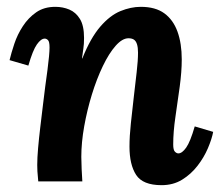

<svg xmlns="http://www.w3.org/2000/svg" viewBox="-20 -531 650 562"><path d="M453 11Q398 11 378.5 -19Q359 -49 359 -102Q359 -132 363 -169.5Q367 -207 371.5 -246Q376 -285 380 -319.5Q384 -354 384 -377Q384 -392 381 -401.5Q378 -411 372 -415Q366 -419 356 -419Q338 -419 318.5 -397Q299 -375 281 -337.5Q263 -300 249 -254.5Q235 -209 226.5 -161.5Q218 -114 218 -72Q218 -59 219 -35.5Q220 -12 221 0H92Q90 -21 89.5 -29.5Q89 -38 89 -48Q89 -69 91.5 -97.5Q94 -126 98 -159.5Q102 -193 106 -226Q109 -253 112.5 -278.5Q116 -304 119 -326.5Q122 -349 123.5 -366Q125 -383 125 -392Q125 -409 120.5 -413.5Q116 -418 111 -418Q100 -418 88 -401Q76 -384 63 -339L8 -355Q13 -376 22 -403Q31 -430 47 -454.5Q63 -479 86 -495Q109 -511 142 -511Q164 -511 183 -503Q202 -495 214 -475.5Q226 -456 226 -420Q226 -401 224 -389Q222 -377 220 -360H221Q245 -420 273.5 -453Q302 -486 332.5 -498.5Q363 -511 392 -511Q435 -511 461 -492Q487 -473 499.5 -438.5Q512 -404 512 -357Q512 -321 506 -277Q500 -233 493.5 -189Q487 -145 487 -108Q487 -92 492 -87Q497 -82 502 -82Q513 -82 525 -99Q537 -116 550 -161L604 -145Q600 -124 588.5 -97Q577 -70 558 -45.5Q539 -21 513 -5Q487 11 453 11Z"/></svg>

Font: Lora Italic
Style: Italic
Weight: 400
Italic angle: -3°
Designer: Olga Karpushina, Alexei Vanyashin (Cyrillic)
Foundry: Cyreal
Version: Version 2.210; ttfautohint (v1.8.1.43-b0c9)